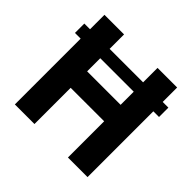

<svg xmlns="http://www.w3.org/2000/svg" viewBox="-164 -839 1011 1011"><g transform="rotate(45 341.5 -333.5)"><path d="M28.3 -490V-559.7H654.3V-490ZM70.7 0V-667.3H216.7V-392.3H466V-667.3H612V0H466V-269.7H216.7V0Z"/></g></svg>

Font: Vivano Light
Style: Regular
Weight: 300
Designer: Joe Prince, Josias Burgherr
Version: Version 2.064;September 19, 2022;FontCreator 14.0.0.2877 64-